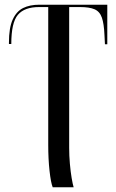

<svg xmlns="http://www.w3.org/2000/svg" viewBox="-20 -556 495 816"><path d="M204 240Q196 220 190.5 170Q185 120 185 59V-526H146Q84 -526 56 -493Q28 -460 28 -369H18V-375Q18 -438 34 -473Q50 -508 78.5 -522Q107 -536 147 -536H436V-368H426L424 -407Q422 -455 413 -481Q404 -507 382 -516.5Q360 -526 320 -526H274V72Q274 106 277 140Q280 174 284.5 200.5Q289 227 293 240Z"/></svg>

Font: Noto Serif Display Condensed
Style: Regular
Weight: 400
Width: 3
Designer: Monotype Design Team
Foundry: Monotype Imaging Inc.
Version: Version 2.009